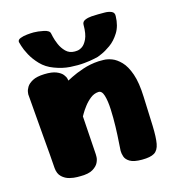

<svg xmlns="http://www.w3.org/2000/svg" viewBox="-91 -650 653 726"><g transform="rotate(-15 236.0 -287.0)"><path d="M168 -550Q168 -550 171 -536.5Q174 -523 181.5 -505.5Q189 -488 202.5 -474.5Q216 -461 237 -461Q237 -461 246 -461.5Q255 -462 266 -469Q277 -476 286 -495Q295 -514 295 -550Q295 -562 306.5 -567Q318 -572 332.5 -573Q347 -574 358 -574Q369 -574 384 -574Q399 -574 410.5 -569Q422 -564 421 -550Q420 -512 404 -486.5Q388 -461 367.5 -446.5Q347 -432 331.5 -425.5Q316 -419 316 -419Q316 -419 301 -415.5Q286 -412 261 -409.5Q236 -407 205.5 -409Q175 -411 144 -423Q114 -434 94 -455Q74 -476 62.5 -497.5Q51 -519 46.5 -534.5Q42 -550 42 -550Q41 -559 52.5 -563.5Q64 -568 79 -569.5Q94 -571 105 -571Q121 -571 143.5 -566.5Q166 -562 168 -550ZM136 0Q136 0 123 0Q110 0 93.5 -4Q77 -8 64 -20Q51 -32 49 -55Q48 -74 45 -109Q42 -144 38.5 -185.5Q35 -227 32 -264.5Q29 -302 27 -326Q25 -350 25 -350Q25 -350 26 -358.5Q27 -367 33.5 -378Q40 -389 56.5 -398Q73 -407 103 -408Q133 -409 150 -402Q167 -395 174.5 -385.5Q182 -376 183.5 -368.5Q185 -361 185 -361Q185 -361 203.5 -370.5Q222 -380 251.5 -390Q281 -400 314 -402Q319 -402 333.5 -402Q348 -402 365.5 -395.5Q383 -389 400.5 -371Q418 -353 430 -318.5Q442 -284 444 -228Q447 -158 448.5 -113Q450 -68 445.5 -43.5Q441 -19 425.5 -9.5Q410 0 377 0Q345 0 330 -9Q315 -18 311 -30.5Q307 -43 307 -53Q307 -59 309 -85.5Q311 -112 312 -146.5Q313 -181 311.5 -214.5Q310 -248 303.5 -269.5Q297 -291 283 -290Q266 -289 251.5 -277.5Q237 -266 226 -251.5Q215 -237 209 -226.5Q203 -216 203 -216L213 -65Q213 -65 213 -55Q213 -45 207 -32.5Q201 -20 184.5 -10Q168 0 136 0Z"/></g></svg>

Font: Nerko One
Style: Regular
Weight: 400
Designer: Nermin Kahrimanovic
Foundry: Nermin Kahrimanovic
Version: Version 1.101